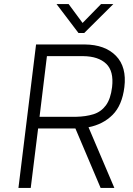

<svg xmlns="http://www.w3.org/2000/svg" viewBox="-20 -917 651 937"><path d="M363 -756 256 -897H315L383 -805L473 -897H533L391 -756ZM156 -700H394Q493 -699 546 -644.5Q599 -590 587 -492Q576 -403 529.5 -356.5Q483 -310 412 -296L538 0H471L348 -290H344H166L130 0H70ZM387 -643H209L173 -347H351Q399 -348 436 -359.5Q473 -371 496.5 -402.5Q520 -434 527 -492Q536 -570 498 -606Q460 -642 387 -643Z"/></svg>

Font: Haskoy Light
Style: Italic
Weight: 300
Designer: Ertekin Erdin
Foundry: Ertekin Erdin
Version: Version 2.000; ttfautohint (v1.8.4.7-5d5b)